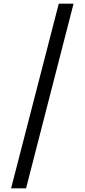

<svg xmlns="http://www.w3.org/2000/svg" viewBox="-20 -853 458 1039"><path d="M298 -833 40 166H121L378 -833Z"/></svg>

Font: Noto Sans Devanagari UI SemiCondensed
Style: Regular
Weight: 400
Width: 4
Designer: Jelle Bosma - Monotype Design Team
Foundry: Monotype Imaging Inc.
Version: Version 2.003